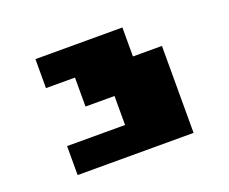

<svg xmlns="http://www.w3.org/2000/svg" viewBox="-89 -764 927 778"><g transform="rotate(-20 375.0 -375.0)"><path d="M125 -125V-250H375V-375H250V-500H125V-625H500V-500H625V-125Z"/></g></svg>

Font: Silkscreen
Style: Bold
Weight: 700
Designer: Jason Kottke
Foundry: Jason Kottke
Version: Version 1.001; ttfautohint (v1.8.4.7-5d5b)